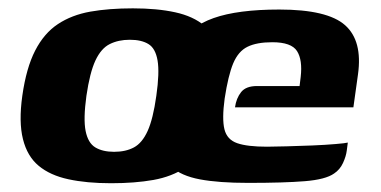

<svg xmlns="http://www.w3.org/2000/svg" viewBox="-20 -424 896 451"><path d="M240.9 6.4Q183.6 6.4 140.8 -2.9Q97.9 -12.1 70.9 -34.5Q43.9 -56.9 33.9 -97.3Q23.8 -137.6 32.4 -199Q41.7 -264.6 62.6 -305.2Q83.5 -345.9 116 -367.4Q148.5 -388.9 192.3 -396.7Q236.1 -404.4 292 -404.4Q349.3 -404.4 391.6 -395.1Q433.9 -385.9 460.5 -363.5Q487 -341.1 496.7 -301.1Q506.4 -261.1 497.8 -199Q488.5 -133.1 468.1 -92.5Q447.7 -51.8 415.7 -30.4Q383.8 -9.1 340.3 -1.3Q296.8 6.4 240.9 6.4ZM248 -67.4Q275.4 -67.4 294.7 -77.8Q314 -88.2 326.8 -116.4Q339.6 -144.5 347.2 -199Q355 -253.5 350.1 -282Q345.2 -310.5 328.7 -320.5Q312.3 -330.6 284.9 -330.6Q258.2 -330.6 237.9 -320.5Q217.6 -310.5 204.2 -282Q190.9 -253.5 183 -199Q175.5 -144.5 181.1 -116.4Q186.7 -88.2 203.8 -77.8Q221 -67.4 248 -67.4ZM563.2 5.6Q493.6 5.6 449.5 -2.7Q405.4 -11 382.2 -32.3Q359.1 -53.6 353.8 -91.7Q348.4 -129.7 356.7 -189.7Q368.4 -269.5 396.8 -315.5Q425.1 -361.6 481.9 -381.6Q538.6 -401.6 636 -401.6Q749.3 -401.6 790.6 -364.8Q831.9 -328.1 820.9 -249.3L810.1 -171.9H532Q535 -193.4 546.4 -207.7Q557.8 -221.9 583.6 -221.9H683.7L686.3 -243.2Q690.9 -283.3 677.7 -304Q664.4 -324.8 619.6 -324.8Q583 -324.8 561.3 -314.1Q539.7 -303.5 527.8 -275.2Q516 -246.8 507.7 -192.4Q501.2 -144.6 507.2 -120.3Q513.2 -96 537.1 -87.7Q560.9 -79.4 607.2 -79.4Q624.4 -79.4 653.5 -80.3Q682.5 -81.1 713.5 -82.3Q744.4 -83.6 767.7 -85.6Q791.1 -87.5 797 -89.1L794.6 -70.7Q792.9 -56.8 785.7 -41.2Q778.5 -25.5 764.7 -16.4Q744.9 -2.4 696.2 1.6Q647.5 5.6 563.2 5.6Z"/></svg>

Font: Genos Thin
Style: Italic
Weight: 100
Italic angle: -8°
Designer: Robert E. Leuschke
Foundry: Robert E. Leuschke
Version: Version 1.010